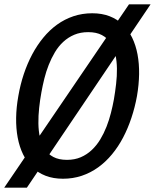

<svg xmlns="http://www.w3.org/2000/svg" viewBox="-48 -820 718 890"><path d="M76.5 50H-28.5L550 -800H650ZM244 8.5Q199 8.5 163.5 -5.2Q128 -19 102 -44.2Q76 -69.5 59 -104.5Q42 -139.5 34 -182.2Q26 -225 26.8 -273.8Q27.5 -322.5 37 -375Q46 -427.5 62.2 -476.2Q78.5 -525 101.2 -567.8Q124 -610.5 152.8 -645.5Q181.5 -680.5 216.5 -705.8Q251.5 -731 292.5 -744.8Q333.5 -758.5 379.5 -758.5Q424.5 -758.5 460 -744.8Q495.5 -731 521.5 -705.8Q547.5 -680.5 564.5 -645.5Q581.5 -610.5 589.5 -567.8Q597.5 -525 596.8 -476.2Q596 -427.5 587 -375Q577.5 -322.5 561.2 -273.8Q545 -225 522.5 -182.2Q500 -139.5 471 -104.5Q442 -69.5 407 -44.2Q372 -19 331 -5.2Q290 8.5 244 8.5ZM480 -359.5Q486 -394.5 490.2 -431Q494.5 -467.5 494 -502.2Q493.5 -537 486.8 -567.8Q480 -598.5 464.8 -621.2Q449.5 -644 424.2 -657.5Q399 -671 361 -671Q325 -671 296.5 -659Q268 -647 245.5 -626.2Q223 -605.5 206.5 -577.8Q190 -550 177.8 -519Q165.5 -488 157.5 -455.5Q149.5 -423 144 -392.5Q137.5 -357 133.5 -320Q129.5 -283 130 -248.2Q130.5 -213.5 137 -182.8Q143.5 -152 158.8 -129Q174 -106 199.2 -92.5Q224.5 -79 262.5 -79Q298 -79 326.5 -91.2Q355 -103.5 377.5 -124.8Q400 -146 416.8 -173.8Q433.5 -201.5 445.8 -232.8Q458 -264 466.2 -296.5Q474.5 -329 480 -359.5Z"/></svg>

Font: B612 Mono
Style: Italic
Weight: 400
Italic angle: -10°
Version: Version 1.005